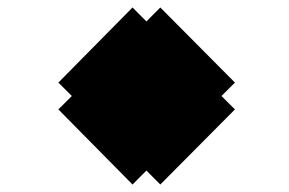

<svg xmlns="http://www.w3.org/2000/svg" viewBox="-20 -569 780 518"><path d="M613.8 -346.2 577.5 -310 613.8 -273.8 412.5 -71.2 375 -108.8 337.5 -71.2 137.5 -273.8 173.8 -310 137.5 -346.2 337.5 -548.8 375 -511.2 412.5 -548.8Z"/></svg>

Font: Now Light
Style: Regular
Weight: 300
Designer: Alfredo Marco Pradil
Foundry: Alfredo Marco Pradil
Version: Version 1.002;PS 001.002;hotconv 1.0.88;makeotf.lib2.5.64775